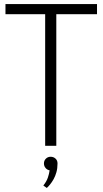

<svg xmlns="http://www.w3.org/2000/svg" viewBox="-20 -720 507 948"><path d="M194 196 211 208Q218 202 227 191Q236 180 244.5 165Q253 150 258.5 130.5Q264 111 264 87Q264 72 254 63Q244 54 230 54Q216 54 206.5 63.5Q197 73 197 87Q197 100 205 109.5Q213 119 225 121Q223 137 216.5 156.5Q210 176 194 196ZM258 -650H459V-700H7V-650H203V0H258Z"/></svg>

Font: AdventPro_ExpandedRegular
Style: ExpandedRegular
Weight: 400
Width: 7
Designer: VivaRado, Andreas Kalpakidis
Foundry: VivaRado, Andreas Kalpakidis
Version: Version 3.000